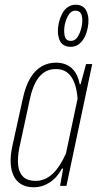

<svg xmlns="http://www.w3.org/2000/svg" viewBox="-20 -786 415 812"><path d="M123 6Q91 6 69.5 -7Q48 -20 37 -44Q26 -68 25 -99.5Q24 -131 32 -167L76 -367Q88 -423 108.5 -456.5Q129 -490 156.5 -505.5Q184 -521 216 -521Q258 -521 283.5 -497.5Q309 -474 317 -430H321L344 -515H370L261 0H234L247 -73H242Q221 -34 189.5 -14Q158 6 123 6ZM130 -21Q170 -21 201.5 -50Q233 -79 259 -137L308 -368Q304 -428 281.5 -461Q259 -494 216 -494Q186 -494 164.5 -478.5Q143 -463 129 -435Q115 -407 107 -370L62 -162Q53 -117 57 -85.5Q61 -54 79 -37.5Q97 -21 130 -21ZM280 -588Q243 -588 231.5 -617.5Q220 -647 228 -686Q234 -712 244 -730Q254 -748 268.5 -757Q283 -766 299 -766Q335 -766 347 -736.5Q359 -707 351 -668Q343 -629 324 -608.5Q305 -588 280 -588ZM280 -613Q297 -613 308 -629.5Q319 -646 325 -672Q331 -701 325.5 -721Q320 -741 298 -741Q282 -741 271 -724.5Q260 -708 254 -682Q249 -656 253.5 -634.5Q258 -613 280 -613Z"/></svg>

Font: Hubot Sans Condensed ExtraLight
Style: Italic
Weight: 200
Width: 3
Italic angle: -12.0243°
Designer: Deni Anggara
Foundry: GitHub, Inc., Subsidiary of Microsoft Corporation
Version: Version 2.000